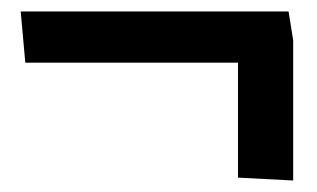

<svg xmlns="http://www.w3.org/2000/svg" viewBox="-20 -426 551 334"><path d="M490 -356V-112L394 -117V-317H24L16 -406H482Z"/></svg>

Font: Palanquin SemiBold
Style: Regular
Weight: 600
Designer: Pria Ravichandran
Version: Version 1.0.4